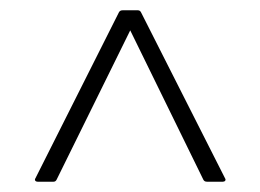

<svg xmlns="http://www.w3.org/2000/svg" viewBox="-20 -703 506 373"><path d="M53 -350Q50 -350 48.5 -352Q47 -354 49 -357L211 -679Q213 -683 218 -683H248Q252 -683 254 -679L417 -357Q419 -354 417.5 -352Q416 -350 413 -350H382Q377 -350 375 -354L233 -644L90 -354Q88 -350 84 -350Z"/></svg>

Font: Sofia Sans Semi Condensed ExtraLight
Style: Regular
Weight: 250
Version: Version 4.100